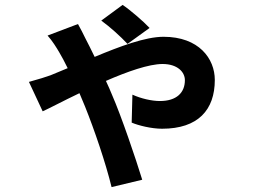

<svg xmlns="http://www.w3.org/2000/svg" viewBox="-20 -680 1040 783"><path d="M590 -566C566 -592 509 -641 480 -660L393 -596C429 -570 471 -532 500 -501ZM174 -535C193 -514 211 -485 222 -466C232 -449 244 -427 256 -402C232 -392 208 -382 186 -373C173 -368 135 -356 98 -346L154 -226C181 -238 237 -268 304 -300C312 -281 320 -262 327 -245C364 -153 411 -16 435 83L560 53C533 -35 475 -206 437 -293C430 -310 422 -329 412 -350C499 -388 587 -419 643 -419C704 -419 734 -386 734 -353C734 -302 700 -268 632 -268C599 -268 555 -278 520 -294L517 -180C545 -168 598 -155 641 -155C788 -155 856 -232 856 -354C856 -441 791 -530 647 -530C573 -530 469 -491 366 -448C352 -478 338 -504 328 -524C321 -539 308 -564 298 -582Z"/></svg>

Font: Noto Sans CJK JP Bold
Style: Regular
Weight: 700
Designer: Ryoko NISHIZUKA (kana & ideographs); Paul D. Hunt (Latin, Greek & Cyrillic); Wenlong ZHANG (bopomofo); Sandoll Communica
Foundry: Adobe Systems Incorporated
Version: Version 1.004;PS 1.004;hotconv 1.0.82;makeotf.lib2.5.63406